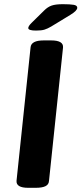

<svg xmlns="http://www.w3.org/2000/svg" viewBox="-20 -895 389 917"><path d="M115 2Q56 2 59 -32L126 -669Q129 -702 189 -702H224Q284 -702 281 -668L214 -31Q213 -14 197.5 -6Q182 2 150 2ZM152 -749Q115 -749 115 -761Q115 -770 130 -785L191 -845Q208 -862 227 -868.5Q246 -875 280 -875Q315 -875 332 -872Q349 -869 349 -858Q349 -844 316 -824L224 -768Q207 -758 192.5 -753.5Q178 -749 152 -749Z"/></svg>

Font: Asap Expanded Expanded Regular
Style: Bold Italic
Weight: 700
Width: 7
Italic angle: -6°
Designer: Pablo Cosgaya
Foundry: Omnibus-Type
Version: Version 3.001; ttfautohint (v1.8.4.7-5d5b)